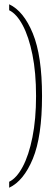

<svg xmlns="http://www.w3.org/2000/svg" viewBox="-20 -765 261 900"><path d="M23 87Q58 70 86.5 16.5Q115 -37 132 -121.5Q149 -206 149 -315Q149 -425 132 -509Q115 -593 86.5 -646.5Q58 -700 23 -717V-745Q91 -713 134 -608Q177 -503 177 -315Q177 -125 134 -21Q91 83 23 115Z"/></svg>

Font: Noto Serif Georgian ExtraCondensed Thin
Style: Regular
Weight: 100
Width: 2
Designer: Monotype Design Team, Akaki Razmadze
Foundry: Google LLC
Version: Version 2.003; ttfautohint (v1.8.4.7-5d5b)